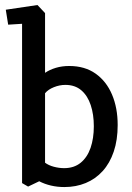

<svg xmlns="http://www.w3.org/2000/svg" viewBox="-20 -752 532 776"><path d="M93.6 2.1 69.2 -12V-655.8L13 -652.3L3.4 -712.7L131.4 -731.7L162.1 -699.1V-457.7Q181 -470.5 205.8 -477.9Q230.6 -485.3 259.6 -485.3Q322.9 -485.3 366.4 -454.4Q410 -423.5 432.8 -369.7Q455.6 -316 455.6 -246.7Q455.6 -186.1 439.7 -139.2Q423.8 -92.3 394.9 -60.5Q366 -28.6 326.5 -12.3Q287 4 240.2 4Q211.8 4 186.1 -2Q160.4 -8 138.5 -19.4ZM239.3 -72.4Q279.1 -72.4 305.9 -94.1Q332.7 -115.9 346 -154.2Q359.2 -192.5 359.2 -241.7Q359.2 -289.4 346.7 -327.2Q334.2 -365 308.7 -387Q283.1 -408.9 244.1 -408.9Q220.9 -408.9 197.7 -399.6Q174.5 -390.3 162.1 -375.2V-94.4Q176.3 -83.7 197.7 -78Q219 -72.4 239.3 -72.4Z"/></svg>

Font: Kreon Light
Style: Regular
Weight: 300
Designer: Julia Petretta
Foundry: Julia Petretta and Eli Heuer
Version: Version 2.002